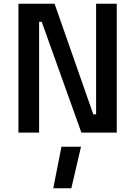

<svg xmlns="http://www.w3.org/2000/svg" viewBox="-20 -712 726 1031"><path d="M190 0V-595H204L417 0H607V-692H496V-98H481L273 -692H79V0ZM415 76 363 299H266L310 76Z"/></svg>

Font: RazerF5 SemiBold
Style: Regular
Weight: 600
Foundry: Razer Inc.
Version: Version 2